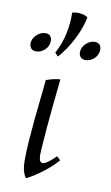

<svg xmlns="http://www.w3.org/2000/svg" viewBox="-89 -813 504 873"><g transform="rotate(10 163.5 -376.0)"><path d="M218 -108 235 -92Q207 -60 168 -30.5Q129 -1 96 15Q76 -11 76 -64Q76 -104 79.5 -153.5Q83 -203 88 -255Q93 -307 98.5 -355Q104 -403 107 -440Q139 -452 172 -455Q170 -434 166 -396.5Q162 -359 157.5 -314Q153 -269 149.5 -225.5Q146 -182 143.5 -148Q141 -114 141 -99Q141 -88 144.5 -77Q148 -66 158 -66Q168 -66 183.5 -77.5Q199 -89 218 -108ZM143 -555 128 -571Q153 -616 163.5 -667.5Q174 -719 172 -763Q188 -768 208.5 -766Q229 -764 244 -754Q235 -705 207 -650Q179 -595 143 -555ZM41 -561Q25 -561 17.5 -570Q10 -579 10 -592Q10 -614 28.5 -632Q47 -650 69 -650Q85 -650 92 -641Q99 -632 99 -619Q99 -595 81 -578Q63 -561 41 -561ZM269 -561Q253 -561 245.5 -570Q238 -579 238 -592Q238 -614 256.5 -632Q275 -650 297 -650Q313 -650 320 -641Q327 -632 327 -619Q327 -595 309 -578Q291 -561 269 -561Z"/></g></svg>

Font: Bona Nova
Style: Italic
Weight: 400
Italic angle: -4°
Designer: Mateusz Machalski
Foundry: Capitalics
Version: Version 4.001; ttfautohint (v1.8.3)